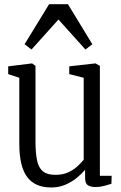

<svg xmlns="http://www.w3.org/2000/svg" viewBox="-20 -858 562 890"><path d="M423.5 9Q400.5 9 387.5 0.8Q374.5 -7.5 374.5 -33V-71Q359.5 -53 336.5 -34Q313.5 -15 283.5 -2Q253.5 11 217 11Q142 11 105.8 -37.8Q69.5 -86.5 69.5 -191V-497.5L18 -514.5V-550.5L127.5 -564H129L144.5 -552.5V-202.5Q144.5 -149 151.8 -114.5Q159 -80 179 -63.8Q199 -47.5 236.5 -47.5Q271.5 -47.5 296.5 -59.2Q321.5 -71 339 -87.2Q356.5 -103.5 368 -117.5V-497.5L301 -514.5V-550.5L421 -564H423L443 -552.5V-43H497.5L496.5 -6Q482 -1.5 462.5 3.8Q443 9 423.5 9ZM126 -628.5 94 -653 207.5 -838.5H295L408 -653L376 -628.5L251 -767.5Z"/></svg>

Font: Merriweather 24pt SemiCondensed Light
Style: Regular
Weight: 300
Width: 4
Designer: Eben Sorkin
Foundry: Eben Sorkin
Version: Version 2.100